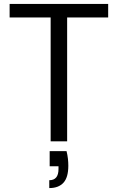

<svg xmlns="http://www.w3.org/2000/svg" viewBox="-20 -720 600 978"><path d="M238 0V-631H29V-700H531V-631H322V0ZM231 238V198Q278 198 278 141V127H233V50H319Q324 70 326 88.5Q328 107 328 124Q328 184 303 211Q278 238 231 238Z"/></svg>

Font: Rethink Sans
Style: Regular
Weight: 400
Designer: The Rethink Sans project authors (Hans Thiessen). DM Sans designed by Colophon Foundry.
Foundry: Rethink Communications LLC
Version: Version 1.001